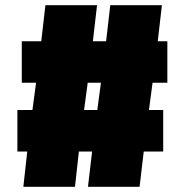

<svg xmlns="http://www.w3.org/2000/svg" viewBox="-20 -720 712 740"><path d="M64 -401V-561H139L155 -700H354L338 -561H389L405 -700H604L588 -561H625V-401H568L554 -296H609V-136H534L518 0H319L335 -136H284L269 0H70L85 -136H47V-296H105L119 -401ZM318 -401 304 -296H355L369 -401Z"/></svg>

Font: Georama ExtraCondensed Thin Black
Style: Regular
Weight: 900
Version: Version 1.001